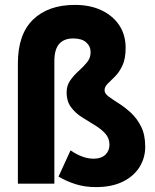

<svg xmlns="http://www.w3.org/2000/svg" viewBox="-20 -750 633 784"><path d="M372 14Q326 14 288.5 2Q251 -10 219 -29L268 -136Q291 -120 315 -111Q339 -102 362 -102Q393 -102 410 -118Q427 -134 427 -159Q427 -186 409.5 -205Q392 -224 366 -239.5Q340 -255 313.5 -272Q287 -289 269.5 -313Q252 -337 252 -372Q252 -401 267 -422Q282 -443 301 -460Q320 -477 335 -495Q350 -513 350 -537Q350 -561 332 -577Q314 -593 279 -593Q241 -593 221.5 -570.5Q202 -548 202 -501V0H53V-491Q53 -610 115 -670Q177 -730 286 -730Q349 -730 395.5 -707.5Q442 -685 467.5 -646Q493 -607 493 -555Q493 -510 480 -482.5Q467 -455 450 -438Q433 -421 420 -408.5Q407 -396 407 -381Q407 -368 424 -355.5Q441 -343 465.5 -327.5Q490 -312 514.5 -289.5Q539 -267 556 -233.5Q573 -200 573 -151Q573 -105 549.5 -67.5Q526 -30 481 -8Q436 14 372 14Z"/></svg>

Font: Radio Canada Big
Style: Bold
Weight: 700
Designer: Étienne Aubert Bonn
Foundry: Coppers and Brasses
Version: Version 1.001